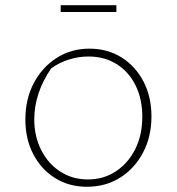

<svg xmlns="http://www.w3.org/2000/svg" viewBox="-20 -708 676 734"><path d="M312 6Q244 6 191 -27Q138 -60 107.5 -118Q77 -176 77 -251Q77 -329 109 -390Q141 -451 196.5 -486.5Q252 -522 322 -522Q391 -522 444.5 -488.5Q498 -455 528.5 -396.5Q559 -338 559 -263Q559 -186 527 -125Q495 -64 439.5 -29Q384 6 312 6ZM316 -22Q376 -22 423 -53Q470 -84 497 -138Q524 -192 524 -262Q524 -329 498.5 -381Q473 -433 426.5 -462.5Q380 -492 318 -492Q281 -492 244 -480.5Q207 -469 176 -447Q144 -401 127.5 -351.5Q111 -302 111 -252Q111 -187 137.5 -134.5Q164 -82 210.5 -52Q257 -22 316 -22ZM212 -662V-688H425V-662Z"/></svg>

Font: Piazzolla SC Thin
Style: Regular
Weight: 100
Designer: Juan Pablo del Peral
Foundry: Huerta Tipografica
Version: Version 1.330